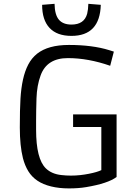

<svg xmlns="http://www.w3.org/2000/svg" viewBox="-20 -997 706 1026"><path d="M568.8 -645.5Q451.2 -686.5 342.8 -686.5Q231 -686.5 197.3 -594.7Q177.2 -540.5 175 -471.4Q172.9 -402.3 172.9 -352.1V-303.7Q172.9 -147.9 225.1 -97.2Q256.3 -66.9 308.6 -61.5Q333 -58.6 358.9 -58.6Q384.8 -58.6 408.9 -61.3Q433.1 -64 455.1 -68.4Q499.5 -77.1 521.5 -87.9V-318.4H370.6V-385.7H603V-51.3Q557.1 -16.6 440.4 2.9Q399.9 9.8 348.1 9.8Q296.4 9.8 253.2 -0.7Q210 -11.2 179.9 -31.5Q149.9 -51.8 131.3 -82Q112.8 -112.3 102.5 -151.9Q85.9 -218.3 85.9 -315.7Q85.9 -413.1 89.4 -469.5Q92.8 -525.9 102.8 -571.5Q112.8 -617.2 130.9 -651.9Q148.9 -686.5 178.2 -710Q237.8 -756.8 348.1 -756.8Q474.1 -756.8 563.5 -729L588.4 -721.2ZM518.6 -971.2Q513.7 -805.2 361.8 -805.2Q284.7 -805.2 244.9 -847.7Q205.1 -890.1 205.1 -971.2L271.5 -976.6Q272.5 -918 294.7 -891.8Q316.9 -865.7 361.8 -865.7Q430.2 -865.7 445.8 -923.8Q451.2 -945.3 452.1 -976.6Z"/></svg>

Font: Armata
Style: Regular
Weight: 400
Designer: Viktoriya Grabowska
Foundry: Viktoriya Grabowska
Version: Version 1.003